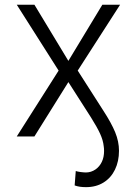

<svg xmlns="http://www.w3.org/2000/svg" viewBox="-20 -565 571 795"><path d="M289.1 202.8 293.7 143.1Q300.4 145.6 314.1 147.4Q327.8 149.1 335.9 149.1Q357.2 149.1 375.7 136.4Q392.4 124.6 401.6 105.3Q410.9 85.9 410.9 60Q410.9 49 409.4 40.1Q407 16 394.4 -11.5Q381.7 -39.1 356.9 -78.5L263.1 -225.1L122.5 0H49.4L222.7 -272.7L49.4 -545.5H122.5L263.1 -312.9L403.8 -545.5H477.3L301.8 -272.7L407.7 -107.2Q441.1 -55.8 456.9 -17.4Q472.7 21 472.7 59.3Q472.7 103 456.1 137.3Q439.6 171.5 408.7 190.7Q377.8 209.9 336.3 209.9Q322.4 209.9 311.3 208.3Q300.1 206.7 289.1 202.8Z"/></svg>

Font: DeltaSans Light
Style: Regular
Weight: 300
Designer: Rasmus Andersson
Foundry: rsms
Version: Version 3.012